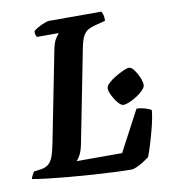

<svg xmlns="http://www.w3.org/2000/svg" viewBox="-91 -773 746 841"><g transform="rotate(-10 282.0 -352.0)"><path d="M427 0Q396 0 350.5 -2Q305 -4 253.5 -7.5Q202 -11 151.5 -15.5Q101 -20 58 -25Q15 -30 -11 -35Q-8 -44 -3.5 -53Q1 -62 5 -66L36 -70Q56 -73 69 -83.5Q82 -94 90 -115.5Q98 -137 105 -173L182 -563Q190 -608 202 -625Q214 -642 216 -644H119Q116 -648 114 -655Q112 -662 113 -671Q120 -678 134 -685.5Q148 -693 162 -698.5Q176 -704 182 -704H416Q419 -700 422.5 -689Q426 -678 425 -662L376 -649Q361 -645 348.5 -638.5Q336 -632 326 -615.5Q316 -599 309 -563L227 -146Q221 -117 212 -101Q203 -85 196 -78H398L494 -259Q509 -259 528 -254Q547 -249 559 -241Q556 -209 546 -169.5Q536 -130 525.5 -95.5Q515 -61 507 -41Q498 -34 482.5 -24Q467 -14 451.5 -7Q436 0 427 0ZM441 -285Q431 -285 418 -300Q405 -315 395 -335Q385 -355 385 -368Q385 -378 398 -390.5Q411 -403 429.5 -414Q448 -425 465.5 -433Q483 -441 492 -441Q503 -441 514.5 -425.5Q526 -410 534.5 -390Q543 -370 543 -356Q543 -346 531 -333.5Q519 -321 502 -310Q485 -299 468 -292Q451 -285 441 -285Z"/></g></svg>

Font: Texturina 12pt
Style: Bold Italic
Weight: 700
Italic angle: -11°
Designer: Guillermo Torres Carreño
Foundry: Omnibus-Type
Version: Version 1.002